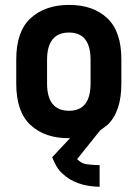

<svg xmlns="http://www.w3.org/2000/svg" viewBox="-20 -546 550 767"><path d="M101.6 -46.9Q44.9 -99.6 44.9 -211.9V-308.6Q44.9 -419.9 101.6 -472.7Q160.2 -526.4 255.9 -526.4Q352.5 -526.4 409.2 -472.7Q464.8 -419.9 464.8 -308.6V-211.9Q464.8 -99.6 409.2 -46.9L377.9 -23.4V-22.5L288.1 89.8Q304.7 106.4 322.3 109.4Q339.8 112.3 364.3 113.3Q367.2 113.3 370.6 113.3Q374 113.3 377.9 113.3V200.2Q283.2 198.2 230.5 148.4Q215.8 135.7 206.1 119.1Q196.3 102.5 188.5 82L259.8 5.9Q160.2 7.8 101.6 -46.9ZM341.8 -212.9V-306.6Q341.8 -416 255.9 -416Q168 -416 168 -306.6V-212.9Q168 -103.5 255.9 -103.5Q341.8 -103.5 341.8 -212.9Z"/></svg>

Font: Dinish
Style: Bold
Weight: 700
Designer: Bert Driehuis
Foundry: Playbeing
Version: Version 3.006; git-39231f3c-release